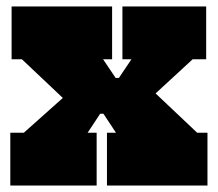

<svg xmlns="http://www.w3.org/2000/svg" viewBox="-20 -576 676 596"><path d="M592 -164H624V0H312V-164H340L301 -223H291L252 -164H280V0H12V-164H54L175 -272L48 -392H16V-556H328V-392H300L339 -334H349L388 -392H360V-556H620V-392H578L463 -286Z"/></svg>

Font: Alfa Slab One
Style: Regular
Weight: 400
Designer: JM Sole
Foundry: JM Sole
Version: Version 2.000